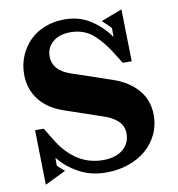

<svg xmlns="http://www.w3.org/2000/svg" viewBox="-81 -783 807 871"><g transform="rotate(-10 322.5 -347.0)"><path d="M597 -211Q597 -162 577 -121.5Q557 -81 523 -52.5Q489 -24 442 -8Q395 8 342 8Q270 8 215 -22.5Q160 -53 124 -98V-62Q126 -59 139 -47.5Q152 -36 157 -32L60 15L55 -237H95L129 -181Q166 -119 218 -84.5Q270 -50 337 -50Q394 -50 427.5 -77.5Q461 -105 461 -151Q461 -185 437 -208Q413 -231 373 -244L200 -303Q126 -328 88 -378Q50 -428 50 -494Q50 -541 67 -580.5Q84 -620 113 -648.5Q142 -677 183 -693Q224 -709 272 -709Q341 -709 392.5 -675.5Q444 -642 479 -592V-632Q475 -638 458.5 -654Q442 -670 439 -672L536 -709L541 -469H500L475 -509Q437 -572 394.5 -609.5Q352 -647 289 -647Q238 -647 208 -621Q178 -595 178 -555Q178 -523 197.5 -500.5Q217 -478 253 -465L444 -400Q516 -375 556.5 -327Q597 -279 597 -211Z"/></g></svg>

Font: Redaction
Style: Bold
Weight: 700
Designer: Jeremy Mickel / Forest Young
Foundry: MCKL
Version: Version 2.001; Redaction Bold